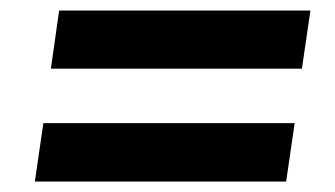

<svg xmlns="http://www.w3.org/2000/svg" viewBox="-20 -496 634 363"><path d="M566.9 -476.1 550.8 -366.2H76.2L91.8 -476.1ZM45.9 -152.8 62 -263.2H537.1L521 -152.8Z"/></svg>

Font: Human Sans Bold
Style: Italic
Weight: 700
Italic angle: -8°
Designer: Tim Radville
Foundry: Continuum
Version: Version 1.000;FEAKit 1.0